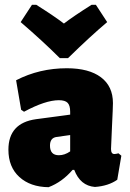

<svg xmlns="http://www.w3.org/2000/svg" viewBox="-20 -768 543 799"><path d="M379 -748 426 -676Q357 -618 263 -526H229Q159 -596 66 -676L113 -748H131Q207 -700 246 -670Q285 -700 361 -748ZM258 -484Q350 -484 400 -446.5Q450 -409 450 -339Q450 -322 446 -241Q442 -160 442 -148Q442 -127 456 -127Q462 -127 473 -130L485 -120L468 -20Q431 6 375 10Q314 5 289 -61H282Q238 -10 182 11Q106 10 60.5 -31.5Q15 -73 15 -145Q15 -256 130 -272L272 -291V-303Q272 -329 261.5 -340Q251 -351 225 -351Q169 -351 80 -303L68 -311L47 -434Q144 -484 258 -484ZM272 -206 215 -198Q188 -194 188 -162Q188 -122 225 -122Q249 -122 272 -138Z"/></svg>

Font: Alegreya Sans SC Black
Style: Regular
Weight: 900
Designer: Juan Pablo del Peral
Foundry: Huerta Tipografica
Version: Version 2.007